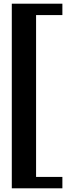

<svg xmlns="http://www.w3.org/2000/svg" viewBox="-20 -820 388 1040"><path d="M43.9 200V-800H317.9V-738.3H175.4V138.3H317.9V200Z"/></svg>

Font: Big Shoulders Thin
Style: Regular
Weight: 100
Version: Version 2.002